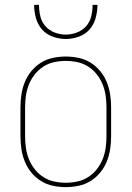

<svg xmlns="http://www.w3.org/2000/svg" viewBox="-20 -760 540 788"><path d="M250 8Q224 8 197.5 2.5Q171 -3 148.5 -17Q126 -31 109 -51.5Q92 -72 82 -96.5Q72 -121 68 -147.5Q64 -174 64 -200V-320Q64 -346 68 -372.5Q72 -399 82 -423.5Q92 -448 109 -468.5Q126 -489 148.5 -503Q171 -517 197.5 -522.5Q224 -528 250 -528Q276 -528 302.5 -522.5Q329 -517 351.5 -503Q374 -489 391 -468.5Q408 -448 418 -423.5Q428 -399 432 -372.5Q436 -346 436 -320V-200Q436 -174 432 -147.5Q428 -121 418 -96.5Q408 -72 391 -51.5Q374 -31 351.5 -17Q329 -3 302.5 2.5Q276 8 250 8ZM250 -10Q274 -10 297.5 -15Q321 -20 341.5 -33Q362 -46 377 -65Q392 -84 401 -106Q410 -128 413.5 -152Q417 -176 417 -200V-320Q417 -344 413.5 -368Q410 -392 401 -414Q392 -436 377 -455Q362 -474 341.5 -487Q321 -500 297.5 -505Q274 -510 250 -510Q226 -510 202.5 -505Q179 -500 158.5 -487Q138 -474 123 -455Q108 -436 99 -414Q90 -392 86.5 -368Q83 -344 83 -320V-200Q83 -176 86.5 -152Q90 -128 99 -106Q108 -84 123 -65Q138 -46 158.5 -33Q179 -20 202.5 -15Q226 -10 250 -10ZM250 -600Q223 -600 196.5 -609.5Q170 -619 152.5 -639Q135 -659 127.5 -686Q120 -713 120 -740H140Q140 -717 145.5 -693.5Q151 -670 166.5 -652.5Q182 -635 204.5 -626.5Q227 -618 250 -618Q273 -618 295.5 -626.5Q318 -635 333.5 -652.5Q349 -670 354.5 -693.5Q360 -717 360 -740H380Q380 -713 372.5 -686Q365 -659 347.5 -639Q330 -619 303.5 -609.5Q277 -600 250 -600Z"/></svg>

Font: Iosevka SS04 Thin
Style: Regular
Weight: 100
Monospace: yes
Designer: Belleve Invis
Foundry: Belleve Invis
Version: Version 19.0.0; ttfautohint (v1.8.4)